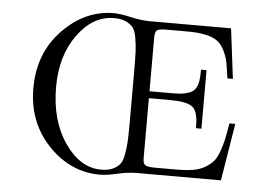

<svg xmlns="http://www.w3.org/2000/svg" viewBox="-51 -772 1172 861"><g transform="rotate(5 534.5 -341.5)"><path d="M97.2 -338.9Q97.2 -497.1 198 -601.1Q298.8 -705.1 428.2 -705.1Q456.1 -705.1 504.6 -694.1Q553.2 -683.1 591.8 -683.1H957L984.9 -458H960Q954.1 -502.9 949.5 -528.1Q944.8 -553.2 931.4 -581.1Q918 -608.9 897 -624Q857.9 -651.9 764.2 -651.9H672.9Q639.6 -651.9 628.9 -646.5Q618.2 -641.1 617.2 -616.2V-370.1H712.9Q740.7 -370.1 756.8 -371.6Q772.9 -373 792 -378.9Q811 -384.8 821.5 -398.4Q832 -412.1 835.9 -435.1Q838.9 -452.1 838.9 -486.8H863.8V-223.1H838.9V-233.9Q838.9 -301.8 811.5 -320.3Q784.2 -338.9 712.9 -338.9H617.2V-68.8Q617.2 -43.9 628.2 -37.4Q639.2 -30.8 670.9 -30.8H767.1Q811 -30.8 842 -35.9Q873 -41 895.5 -54.4Q918 -67.9 931.9 -83Q945.8 -98.1 956.8 -128.2Q967.8 -158.2 973.4 -184.1Q979 -210 986.8 -257.8H1013.2L971.2 0H594.2Q552.2 0 505.1 11Q458 22 428.2 22Q295.4 22 196.3 -81.5Q97.2 -185.1 97.2 -338.9ZM198.2 -353Q198.2 -202.1 267.6 -101.6Q336.9 -1 431.2 -1Q463.4 -1 483.6 -10.5Q503.9 -20 515.4 -33.9Q526.9 -47.9 532.5 -79.3Q538.1 -110.8 539.6 -139.9Q541 -168.9 541 -224.1V-455.1Q541 -512.2 539.6 -542.7Q538.1 -573.2 532.5 -605.2Q526.9 -637.2 514.9 -651.1Q502.9 -665 482.4 -674.1Q461.9 -683.1 431.2 -683.1Q335.9 -683.1 267.1 -588.6Q198.2 -494.1 198.2 -353Z"/></g></svg>

Font: CMU Serif Upright Italic
Style: UprightItalic
Weight: 500
Version: Version 0.7.0